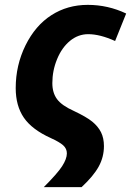

<svg xmlns="http://www.w3.org/2000/svg" viewBox="-20 -576 533 781"><path d="M192.9 -237.8C192.9 -271.6 199.3 -304.2 212.2 -335.4C225 -366.7 242.5 -391.4 264.6 -409.7C286.8 -427.9 311.5 -437 338.9 -437C370.8 -437 407.2 -427.7 448.2 -409.2L493.2 -521C444 -544.4 391.9 -556.2 336.9 -556.2C281.9 -556.2 232.6 -542.2 189 -514.2C145.3 -486.2 110.3 -445.2 83.7 -391.4C57.2 -337.5 43.9 -279.6 43.9 -217.8C43.9 -169.6 55 -129.4 77.1 -97.2C99.3 -64.9 135.9 -37.3 187 -14.2C210.1 -3.7 226.7 5.9 236.8 14.9C246.9 23.8 252 34.8 252 47.9C252 62.8 245.5 80.2 232.7 100.1C219.8 120 195 148.3 158.2 185.1H312C344.2 155.1 367.4 127.2 381.6 101.3C395.8 75.4 402.8 47.7 402.8 18.1C402.8 -3.4 398.8 -22.1 390.9 -38.1C382.9 -54 371 -68.4 355.2 -81.3C339.4 -94.2 314.3 -108.7 279.8 -125C247.2 -139.6 224.6 -155.6 211.9 -172.9C199.2 -190.1 192.9 -211.8 192.9 -237.8Z"/></svg>

Font: OpenSans
Style: Bold Italic
Weight: 700
Italic angle: -12°
Foundry: Ascender Corporation
Version: Version 1.10; ttfautohint (v1.2) -l 8 -r 50 -G 200 -x 14 -D 